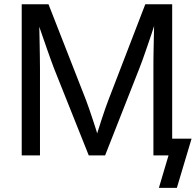

<svg xmlns="http://www.w3.org/2000/svg" viewBox="-20 -748 942 924"><path d="M84.5 0V-727.5H213.4L394 -266.1Q400.4 -250 408.4 -226.1Q416.5 -202.1 425.8 -174.8Q435.1 -147.5 443.4 -120.6Q451.7 -93.8 457.5 -71.8H437Q443.4 -92.8 451.7 -119.1Q460 -145.5 469 -173.1Q478 -200.7 486.6 -225.3Q495.1 -250 501.5 -266.1L679.2 -727.5H808.6V0H718.3V-417Q718.3 -439.5 718.5 -468Q718.8 -496.6 719.5 -527.3Q720.2 -558.1 720.9 -590.1Q721.7 -622.1 722.2 -651.9H731Q720.7 -618.2 709 -584Q697.3 -549.8 686.5 -518.1Q675.8 -486.3 666.3 -460.4Q656.7 -434.6 649.9 -417L485.8 0H407.2L240.7 -417Q233.9 -434.1 224.9 -459.5Q215.8 -484.9 204.8 -516.1Q193.8 -547.4 181.9 -582Q169.9 -616.7 157.7 -651.9H168Q168.9 -624.5 169.7 -593.5Q170.4 -562.5 170.9 -531Q171.4 -499.5 171.9 -470.2Q172.4 -440.9 172.4 -417V0ZM744.6 156.2 791 0H759.3V-80.6H901.9L831.1 156.2Z"/></svg>

Font: Inter 18pt
Style: Regular
Weight: 400
Designer: Rasmus Andersson
Foundry: rsms
Version: Version 4.001;git-66647c0bb